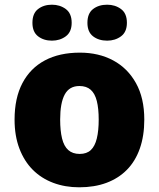

<svg xmlns="http://www.w3.org/2000/svg" viewBox="-20 -787 677 817"><path d="M594 -278Q594 -209 575 -155Q556 -101 520 -64.5Q484 -28 433 -9Q382 10 317 10Q257 10 206.5 -9Q156 -28 119.5 -64.5Q83 -101 62.5 -155Q42 -209 42 -278Q42 -370 75.5 -433.5Q109 -497 171 -530Q233 -563 320 -563Q400 -563 461.5 -530Q523 -497 558.5 -433.5Q594 -370 594 -278ZM236 -278Q236 -231 244 -198Q252 -165 270.5 -148.5Q289 -132 319 -132Q349 -132 366.5 -148.5Q384 -165 392 -198Q400 -231 400 -278Q400 -325 392 -357Q384 -389 366 -405Q348 -421 318 -421Q275 -421 255.5 -385Q236 -349 236 -278ZM118 -690Q118 -730 142 -748.5Q166 -767 201 -767Q235 -767 260 -748.5Q285 -730 285 -690Q285 -651 260 -632.5Q235 -614 201 -614Q166 -614 142 -632.5Q118 -651 118 -690ZM352 -690Q352 -730 376 -748.5Q400 -767 436 -767Q470 -767 495 -748.5Q520 -730 520 -690Q520 -651 495 -632.5Q470 -614 436 -614Q400 -614 376 -632.5Q352 -651 352 -690Z"/></svg>

Font: Noto Sans Hebrew Thin Black
Style: Regular
Weight: 900
Version: Version 3.001